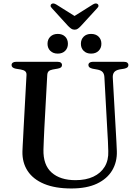

<svg xmlns="http://www.w3.org/2000/svg" viewBox="-20 -1050 784 1087"><path d="M588.5 -294.5 571 -613.5Q570 -632 561 -642Q552 -652 532 -656L504.5 -661Q490.5 -664.5 485.5 -669.5Q480.5 -674.5 480.5 -682Q480.5 -690 487 -695Q493.5 -700 504.5 -700H682.5Q694.5 -700 700.8 -695Q707 -690 707 -682Q707 -674 701.8 -669Q696.5 -664 683 -661L657 -657Q634 -652 625.8 -640.5Q617.5 -629 618.5 -611L636.5 -293.5Q638 -268.5 639.2 -244.5Q640.5 -220.5 641.5 -194.5Q643.5 -133 615 -85.2Q586.5 -37.5 528.8 -10.2Q471 17 384 17Q292 17 229.8 -9Q167.5 -35 136.5 -82.2Q105.5 -129.5 107 -193Q107.5 -206.5 108.5 -227Q109.5 -247.5 111 -271.8Q112.5 -296 113.5 -321.5L130 -624.5Q131 -639 123 -646.2Q115 -653.5 97.5 -656.5L69.5 -661Q45.5 -666 45.5 -681.5Q45.5 -690 52 -695Q58.5 -700 70 -700H306.5Q318.5 -700 324.8 -695Q331 -690 331 -681.5Q331 -674 325.8 -669Q320.5 -664 307 -661.5L278.5 -656.5Q263 -653.5 255.8 -646.8Q248.5 -640 247.5 -625.5L231 -323Q229 -286.5 228 -257Q227 -227.5 226 -203Q224 -116 272.5 -73Q321 -30 407.5 -30Q466.5 -30 508.5 -49.8Q550.5 -69.5 572.8 -106.2Q595 -143 593 -194.5Q592 -228.5 591 -251.5Q590 -274.5 588.5 -294.5ZM307 -746.5Q281 -746.5 265 -762Q249 -777.5 249 -802Q249 -827 265 -842.5Q281 -858 307 -858Q333.5 -858 349 -842.5Q364.5 -827 364.5 -802Q364.5 -778 349 -762.2Q333.5 -746.5 307 -746.5ZM495.5 -746.5Q469.5 -746.5 453.8 -762Q438 -777.5 438 -802Q438 -827 453.8 -842.5Q469.5 -858 495.5 -858Q522.5 -858 538.2 -842.5Q554 -827 554 -802Q554 -778 538.2 -762.2Q522.5 -746.5 495.5 -746.5ZM422 -947 298.5 -1024.5Q281 -1035 271 -1027Q267 -1024 266.5 -1017.8Q266 -1011.5 273 -1004.5L365.5 -903Q375 -893.5 383 -887.8Q391 -882 402.5 -882Q413.5 -882 421.2 -887.8Q429 -893.5 438 -903L531 -1004.5Q538 -1011.5 537.5 -1017.8Q537 -1024 533 -1027Q522.5 -1035 505.5 -1024.5L382 -947Z"/></svg>

Font: Fraunces 12pt
Style: Regular
Weight: 400
Version: Version 1.000;[b76b70a41]